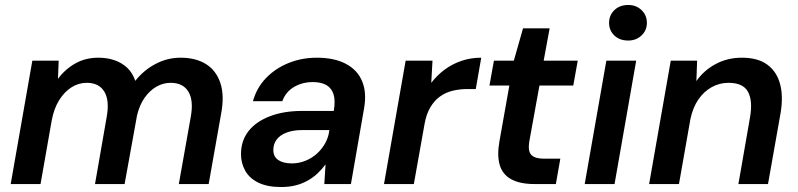

<svg xmlns="http://www.w3.org/2000/svg" viewBox="-20 -740 3209 772"><path d="M23 0 110 -496H216L213 -423Q242 -462 283 -485Q324 -508 375 -508Q412 -508 441.5 -497.5Q471 -487 492 -467Q513 -447 524 -415Q558 -458 605.5 -483Q653 -508 706 -508Q767 -508 808 -482.5Q849 -457 866 -406.5Q883 -356 869 -282L819 0H699L747 -270Q759 -336 737.5 -371.5Q716 -407 666 -407Q636 -407 609 -391.5Q582 -376 561.5 -347Q541 -318 531 -276L481 0H362L409 -270Q421 -336 399.5 -371.5Q378 -407 329 -407Q296 -407 267.5 -389Q239 -371 218 -337.5Q197 -304 188 -256L143 0Z M1110 12Q1055 12 1019 -5.5Q983 -23 966 -53.5Q949 -84 949 -120Q949 -174 979 -212.5Q1009 -251 1065 -272.5Q1121 -294 1195 -294H1322Q1329 -334 1321.5 -359.5Q1314 -385 1293 -397.5Q1272 -410 1238 -410Q1196 -410 1162.5 -390.5Q1129 -371 1115 -333H997Q1012 -387 1049.5 -426Q1087 -465 1140 -486.5Q1193 -508 1254 -508Q1324 -508 1370.5 -483.5Q1417 -459 1436 -413.5Q1455 -368 1444 -305L1391 0H1284L1289 -79Q1275 -60 1257 -43Q1239 -26 1216.5 -13.5Q1194 -1 1168 5.5Q1142 12 1110 12ZM1153 -83Q1182 -83 1208 -93.5Q1234 -104 1254.5 -122.5Q1275 -141 1288 -165Q1301 -189 1304 -215V-217H1194Q1159 -217 1132.5 -207Q1106 -197 1092.5 -179Q1079 -161 1079 -137Q1079 -110 1099 -96.5Q1119 -83 1153 -83Z M1524 0 1611 -496H1719L1714 -407Q1738 -438 1768.5 -460.5Q1799 -483 1836 -495.5Q1873 -508 1915 -508L1893 -382H1860Q1828 -382 1799.5 -375Q1771 -368 1748.5 -351.5Q1726 -335 1710 -308Q1694 -281 1687 -241L1644 0Z M2129 0Q2071 0 2036 -19Q2001 -38 1989.5 -76Q1978 -114 1988 -171L2028 -396H1948L1966 -496H2046L2083 -626H2190L2166 -496H2303L2285 -396H2149L2108 -170Q2102 -131 2117 -116.5Q2132 -102 2166 -102H2233L2215 0Z M2331 0 2418 -496H2538L2451 0ZM2506 -577Q2471 -577 2450 -597.5Q2429 -618 2429 -648Q2429 -679 2450.5 -699.5Q2472 -720 2506 -720Q2538 -720 2559.5 -699.5Q2581 -679 2581 -648Q2581 -618 2559.5 -597.5Q2538 -577 2506 -577Z M2590 0 2677 -496H2783L2780 -414Q2810 -457 2857.5 -482.5Q2905 -508 2963 -508Q3028 -508 3066 -479.5Q3104 -451 3117 -400.5Q3130 -350 3118 -282L3068 0H2949L2996 -270Q3007 -335 2987.5 -371Q2968 -407 2909 -407Q2873 -407 2841.5 -389.5Q2810 -372 2788 -340Q2766 -308 2756 -261L2710 0Z"/></svg>

Font: DM Sans 24pt SemiBold
Style: Italic
Weight: 600
Italic angle: -10°
Designer: Colophon Foundry, Jonny Pinhorn
Foundry: Colophon Foundry
Version: Version 4.004;gftools[0.9.30]